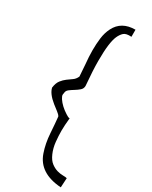

<svg xmlns="http://www.w3.org/2000/svg" viewBox="-279 -1044 983 1238"><g transform="rotate(30 212.5 -425.5)"><path d="M232.4 -511.7Q232.4 -491.2 217.3 -478Q202.1 -464.8 183.6 -453.6Q165 -442.4 149.9 -430.7Q134.8 -418.9 134.8 -400.4Q132.8 -395.5 132.8 -387.2Q132.8 -378.9 143.6 -361.3Q168.9 -323.2 217.8 -292Q238.3 -279.3 242.7 -279.3Q247.1 -279.3 248 -279.3Q242.2 -221.7 242.2 -184.1Q242.2 -146.5 246.6 -103Q251 -59.6 267.1 -22.5Q283.2 14.6 306.2 31.7Q329.1 48.8 352.1 55.2Q375 61.5 395 61.5Q415 61.5 424.8 64.5L420.9 134.8Q256.8 124 214.8 2Q193.4 -59.6 188.5 -133.8Q183.6 -208 178.7 -252.9Q172.9 -264.6 154.3 -278.3Q135.7 -292 115.2 -308.6Q59.6 -353.5 50.8 -394.5Q55.7 -430.7 71.3 -450.7Q86.9 -470.7 105 -483.9Q123 -497.1 140.6 -509.3Q158.2 -521.5 168 -543.9Q166 -581.1 162.1 -627.9Q156.2 -686.5 156.2 -733.4Q156.2 -780.3 161.6 -823.7Q167 -867.2 185.5 -904.3Q226.6 -986.3 330.1 -986.3V-933.6Q290 -936.5 273.4 -921.4Q256.8 -906.2 245.6 -880.9Q234.4 -855.5 228.5 -810.1Q222.7 -764.6 222.7 -693.4Q222.7 -622.1 232.4 -511.7Z"/></g></svg>

Font: Architects Daughter
Style: Regular
Weight: 400
Designer: Kimberly Geswein
Foundry: Kimberly Geswein
Version: Version 1.002 2010